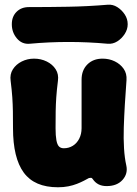

<svg xmlns="http://www.w3.org/2000/svg" viewBox="-20 -770 581 812"><path d="M514 -71Q522 -36 498.5 -9.5Q475 17 431 17Q411 17 396.5 9.5Q382 2 372 -13Q369 -18 364.5 -18Q360 -18 356 -17Q347 -12 334.5 -5.5Q322 1 305.5 7.5Q289 14 269 18Q249 22 225 22Q126 22 80.5 -40Q35 -102 35 -228Q35 -270 34.5 -299.5Q34 -329 32 -358.5Q30 -388 25 -428Q21 -456 34.5 -477Q48 -498 72 -510Q96 -522 124 -522Q153 -522 177.5 -510Q202 -498 215.5 -477Q229 -456 225 -428Q220 -388 218 -358.5Q216 -329 215.5 -299.5Q215 -270 215 -228Q215 -196 218.5 -177Q222 -158 229.5 -150.5Q237 -143 250 -143Q271 -143 288 -153.5Q305 -164 315 -183.5Q325 -203 325 -228Q325 -270 325 -300.5Q325 -331 325 -361Q325 -391 325 -433Q325 -473 349.5 -497.5Q374 -522 414 -522Q442 -522 465.5 -510.5Q489 -499 503 -479Q517 -459 515 -431Q511 -379 508 -328Q505 -277 503.5 -230.5Q502 -184 504.5 -143Q507 -102 514 -71ZM520 -667Q520 -646 507.5 -626.5Q495 -607 476 -595Q457 -583 435 -585Q270 -600 106 -585Q73 -582 51.5 -607.5Q30 -633 30 -667V-668Q30 -700 50 -720Q70 -740 102 -740Q186 -740 269 -741.5Q352 -743 435 -750Q457 -752 476 -740Q495 -728 507.5 -709Q520 -690 520 -668Z"/></svg>

Font: Winky Sans ExtraBold
Style: Regular
Weight: 800
Designer: Simon Atzbach
Foundry: typofactur
Version: Version 1.205